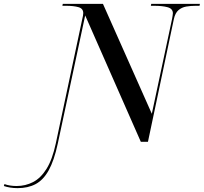

<svg xmlns="http://www.w3.org/2000/svg" viewBox="-196 -734 1055 994"><path d="M-105 240Q-125 240 -143.5 237Q-162 234 -176 229L-173 219Q-146 229 -110 229Q-64 229 -24.5 208.5Q15 188 45 140Q75 92 93 8L230 -636Q232 -643 233.5 -652Q235 -661 235 -666Q235 -690 210 -697Q185 -704 146 -704H127L129 -714H337L590 -145L695 -637Q696 -644 697.5 -652Q699 -660 699 -665Q699 -689 672 -696.5Q645 -704 602 -704H585L587 -714H839L837 -704H817Q791 -704 768 -700Q745 -696 728 -681.5Q711 -667 704 -635L570 0H533L245 -654L103 10Q84 98 56 148Q28 198 -11.5 219Q-51 240 -105 240Z"/></svg>

Font: Noto Serif Display Medium
Style: Italic
Weight: 500
Italic angle: -12°
Designer: Monotype Design Team
Foundry: Monotype Imaging Inc.
Version: Version 2.009